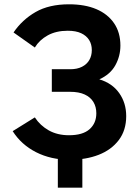

<svg xmlns="http://www.w3.org/2000/svg" viewBox="-20 -736 645 893"><path d="M249 137V-92L363 -96V137ZM39 -126 142 -190Q167 -152 207 -129.5Q247 -107 301 -107Q365 -107 396.5 -135Q428 -163 428 -209Q428 -239 414.5 -261.5Q401 -284 374 -296.5Q347 -309 306 -309H221V-414H307Q339 -414 361.5 -425.5Q384 -437 395.5 -457Q407 -477 407 -503Q407 -530 394.5 -550Q382 -570 357.5 -581.5Q333 -593 295 -593Q241 -593 202 -571.5Q163 -550 142 -515L43 -585Q83 -644 145.5 -680Q208 -716 301 -716Q375 -716 428 -693.5Q481 -671 510.5 -628Q540 -585 540 -524Q540 -475 516.5 -432.5Q493 -390 442 -367Q502 -349 534.5 -303Q567 -257 567 -196Q567 -130 532.5 -84.5Q498 -39 439 -16Q380 7 304 7Q217 7 148 -28Q79 -63 39 -126Z"/></svg>

Font: YasnoRaleway
Style: Bold
Weight: 700
Designer: Matt McInerney, Pablo Impallari, Rodrigo Fuenzalida
Foundry: Matt McInerney, Pablo Impallari, Rodrigo Fuenzalida
Version: Version 4.026